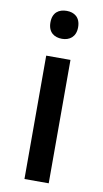

<svg xmlns="http://www.w3.org/2000/svg" viewBox="-86 -785 443 826"><g transform="rotate(10 136.0 -372.0)"><path d="M137 -744C103 -744 76 -727 76 -683C76 -640 103 -622 137 -622C169 -622 197 -640 197 -683C197 -727 169 -744 137 -744ZM189 -539H83V0H189Z"/></g></svg>

Font: Noto Sans Gunjala Gondi Medium
Style: Regular
Weight: 500
Designer: Ek Type
Foundry: Ek Type
Version: Version 1.004